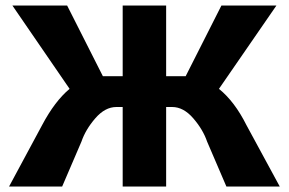

<svg xmlns="http://www.w3.org/2000/svg" viewBox="-20 -678 1049 698"><path d="M997 0H803L733 -163Q718 -207 682.5 -248Q647 -289 606 -289H584V0H426V-289H403Q362 -289 326.5 -248Q291 -207 276 -163L206 0H13L133 -223Q179 -310 233 -355L25 -658H224L354 -401H355H426V-658H584V-401H654H655L785 -658H985L776 -355Q833 -309 876 -223Z"/></svg>

Font: Ysabeau Ultrabold
Style: Regular
Weight: 800
Designer: Christian Thalmann (Catharsis Fonts)
Version: Version 0.003